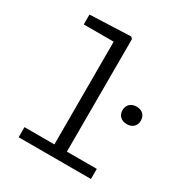

<svg xmlns="http://www.w3.org/2000/svg" viewBox="-180 -906 980 1037"><g transform="rotate(30 310.0 -388.0)"><path d="M554.5 -353C588 -353 611.5 -373.5 611.5 -407.5C611.5 -441.5 588 -462 554.5 -462C521 -462 497 -441.5 497 -407.5C497 -373.5 521 -353 554.5 -353ZM84.5 0H535.5V-63H349L349.5 -765L338.5 -775.5L84.5 -765V-703.5H271V-63H84.5Z"/></g></svg>

Font: Monaspace Neon Light
Style: Regular
Weight: 300
Designer: Riley Cran & the Lettermatic Team
Foundry: Lettermatic
Version: Version 1.200 (Monaspace Neon)